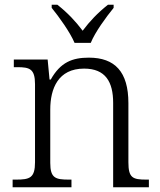

<svg xmlns="http://www.w3.org/2000/svg" viewBox="-20 -786 672 806"><path d="M293 -606H361C379 -651 426 -715 457 -753V-766H433C389 -731 357 -697 327 -657C297 -697 265 -731 221 -766H197V-753C228 -715 274 -651 293 -606ZM33 0H280V-32H270C213 -32 191 -38 191 -102V-326C191 -414 224 -498 333 -498C423 -498 455 -442 455 -354V0H605V-32H595C537 -32 519 -39 519 -105V-353C519 -485 462 -544 353 -544C284 -544 234 -525 193 -452H188L180 -536H38V-504H53C104 -504 127 -497 127 -433V-105C127 -39 105 -32 47 -32H33Z"/></svg>

Font: Noto Serif Ethiopic Light
Style: Regular
Weight: 300
Designer: Monotype Design Team
Foundry: Monotype Imaging Inc.
Version: Version 2.102